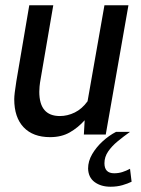

<svg xmlns="http://www.w3.org/2000/svg" viewBox="-20 -510 534 728"><path d="M170 10Q105 10 69.5 -27.5Q34 -65 34 -134Q34 -143 36 -160Q38 -177 42 -202L91 -490H182L135 -216Q131 -194 130 -182Q129 -170 129 -162Q129 -70 207 -70Q236 -70 263.5 -83.5Q291 -97 312 -126L376 -490H467L381 0H298L301 -54Q276 -26 244.5 -8Q213 10 170 10ZM420 -10H473Q449 7 426.5 25.5Q404 44 390 64.5Q376 85 376 109Q376 147 413 147Q429 147 443.5 142.5Q458 138 473 130L479 179Q465 186 444.5 192Q424 198 399 198Q363 198 339 180.5Q315 163 314 129Q314 101 329.5 74.5Q345 48 369 26Q393 4 420 -10Z"/></svg>

Font: Cabin VF Beta
Style: Italic
Weight: 400
Italic angle: -7°
Designer: Pablo Impallari
Foundry: Pablo Impallari. http://www.impallari.com Igino Marini. http://www.ikern.com
Version: Version 2.300